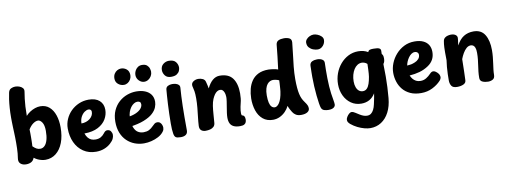

<svg xmlns="http://www.w3.org/2000/svg" viewBox="-79 -1303 5443 2055"><g transform="rotate(-10 2642.5 -275.0)"><path d="M64.6 -766.8Q71.4 -797.6 93.9 -808.3Q116.4 -819 139 -819Q160.4 -819 182.8 -811.6Q205.2 -804.2 219.4 -788.4Q233.6 -772.7 228.8 -746.6Q222.6 -710.9 218 -672.6Q213.4 -634.3 210.7 -589.8Q208 -545.3 208 -488.7Q228.1 -511.1 254.3 -528.2Q280.6 -545.3 309.7 -555.2Q338.8 -565 366.7 -565Q425.3 -565 464.6 -530.5Q503.8 -496 523.4 -437.5Q543.1 -379 543.1 -306Q543.1 -210 515.9 -139.5Q488.7 -69 439.3 -30Q389.9 9 324.9 9Q308.4 9 287.2 4.7Q265.9 0.4 243.4 -9.6Q221 -19.7 202 -35Q191.8 -5.3 168.6 7.8Q145.3 21 112 21Q74.3 21 51.6 0.9Q28.8 -19.2 35.1 -58.3Q39.6 -84.7 41.7 -110.6Q43.8 -136.6 44.8 -164.8Q45.8 -193 45.8 -225Q45.8 -250.1 45.3 -279.3Q44.8 -308.4 43.4 -339.1Q42 -369.8 41 -399.4Q40 -429.1 39.5 -454.6Q39 -480 39 -498Q39 -555 42.6 -605.2Q46.2 -655.4 52.1 -696.7Q57.9 -737.9 64.6 -766.8ZM210 -158Q230 -138 248.7 -127.5Q267.3 -117 289.7 -117Q317.7 -117 338.4 -138Q359.1 -159 370.1 -198.9Q381.1 -238.8 381.1 -296Q381.1 -358.1 360.6 -388.4Q340 -418.7 316 -418.7Q303.1 -418.7 289.3 -413.2Q275.6 -407.7 261.9 -397.8Q248.3 -387.9 235.8 -373.6Q223.3 -359.3 212 -340.8Q213 -319.1 213 -297.7Q213 -276.2 213 -255.9Q213 -235.6 212.5 -217.4Q212 -199.2 211.5 -184.1Q211 -169 210 -158Z M616 -279Q616 -332 636.9 -380Q657.8 -428 694.9 -465Q732.1 -502 781.7 -523.5Q831.3 -545 888 -545Q964.6 -545 1005.8 -507.9Q1047 -470.9 1047 -407.9Q1047 -354.6 1018.7 -306.4Q990.4 -258.3 932.2 -227.7Q874 -197 783 -196Q793.3 -166.2 808.7 -147.5Q824 -128.8 844.3 -120.4Q864.7 -112 889.8 -112Q923.7 -112 947.1 -125.3Q970.6 -138.7 987.3 -160.9Q998.3 -175.9 1007.8 -181.9Q1017.3 -187.9 1027.3 -187.9Q1054.7 -187.9 1067.3 -168.9Q1080 -149.9 1080 -129Q1080 -109 1069.9 -87.2Q1059.8 -65.4 1032 -40Q1002.6 -13.1 962.1 2.5Q921.6 18.1 873.8 18.1Q794.1 18.1 735.9 -21.2Q677.8 -60.4 646.9 -127.7Q616 -195 616 -279ZM770 -307.1Q796.1 -307.1 819.9 -314.9Q843.8 -322.7 862 -337Q880.2 -351.3 890.6 -370.1Q901 -388.9 901 -411.4Q901 -426.6 891.7 -434Q882.3 -441.4 869.1 -441.4Q849.7 -441.4 826.9 -425.9Q804.2 -410.3 787.7 -380.6Q771.2 -350.9 770 -307.1Z M1268.7 -181 1263.7 -287.8Q1321.9 -295 1360.1 -312.2Q1398.2 -329.4 1417.1 -352.1Q1436 -374.8 1436 -398.2Q1436 -417.7 1425.3 -425.2Q1414.6 -432.7 1398.2 -432.7Q1380.2 -432.7 1361.1 -420.9Q1341.9 -409.2 1326.3 -388.1Q1310.8 -367 1301.1 -338.6Q1291.4 -310.1 1291.4 -275.7Q1291.4 -209.4 1306.7 -170.8Q1321.9 -132.1 1348.7 -115.6Q1375.4 -99 1410 -99Q1444.3 -99 1468.7 -111Q1493 -123 1517 -148Q1528 -160 1540.4 -169.5Q1552.8 -179 1569.1 -179Q1588.9 -179 1601.3 -167.8Q1613.7 -156.6 1619.3 -140.7Q1625 -124.8 1625 -111.4Q1625 -101.4 1621.7 -90.3Q1618.4 -79.2 1608.3 -66.6Q1586.7 -38.9 1550.9 -19.9Q1515.1 -1 1474.4 9Q1433.7 19 1394 19Q1341.3 19 1293.7 1Q1246.1 -17 1209.1 -52.5Q1172 -88 1151 -140.5Q1130 -193 1130 -261Q1130 -332 1154 -384.5Q1178 -437 1218.1 -472.5Q1258.1 -508 1307.2 -525.5Q1356.3 -543 1406 -543Q1458.9 -543 1499.7 -526.8Q1540.6 -510.7 1563.8 -479.1Q1587 -447.6 1587 -400.2Q1587 -372.3 1574.2 -339.6Q1561.3 -306.9 1527.4 -275.6Q1493.6 -244.3 1430.7 -219.2Q1367.9 -194 1268.7 -181Z M1290.8 -634.9Q1255.4 -634.9 1228.1 -657.7Q1200.7 -680.4 1200.7 -718.9Q1200.7 -748.8 1213.7 -769.8Q1226.7 -790.9 1246.8 -801.9Q1267 -813 1287.7 -813Q1321.7 -813 1348.5 -791.2Q1375.3 -769.4 1375.3 -726.6Q1375.3 -702.3 1363.7 -681.1Q1352.1 -659.9 1332.7 -647.4Q1313.2 -634.9 1290.8 -634.9ZM1511.2 -629.9Q1479.4 -629.9 1453.9 -655.4Q1428.4 -680.9 1428.4 -717.6Q1428.4 -739 1438.6 -760.7Q1448.7 -782.3 1468.4 -796.9Q1488.1 -811.6 1515.2 -811.6Q1551.4 -811.6 1569.8 -795.2Q1588.2 -778.8 1594.3 -758.3Q1600.3 -737.9 1600.3 -723.4Q1600.3 -698.7 1587.8 -677.1Q1575.3 -655.6 1554.9 -642.7Q1534.4 -629.9 1511.2 -629.9Z M1728.4 -507Q1730.8 -532.4 1751.8 -543.2Q1772.8 -554 1797.3 -554Q1817.9 -554 1836.9 -549.1Q1856 -544.2 1868.4 -532.1Q1880.9 -520 1879.1 -499Q1875.9 -455.7 1873.3 -408Q1870.7 -360.3 1869.6 -304.8Q1868.4 -249.2 1867.9 -183.3Q1867.4 -117.4 1868.2 -37.7Q1868.2 -7.7 1848.4 7.2Q1828.6 22 1793.1 22Q1752 22 1737.6 11.2Q1723.2 0.4 1718.4 -29Q1714.4 -50 1712.9 -77Q1711.4 -104 1711.4 -139Q1711.4 -192.8 1713.2 -246.4Q1714.9 -300 1717.5 -349.4Q1720.1 -398.8 1723 -439.4Q1725.9 -480.1 1728.4 -507ZM1716.6 -719.4Q1716.6 -760.8 1744.4 -783.1Q1772.3 -805.4 1805.6 -805.4Q1858.7 -805.4 1880.8 -777.8Q1902.9 -750.2 1902.9 -716.4Q1902.9 -699.6 1894.4 -679.9Q1885.9 -660.2 1864.6 -646.1Q1843.2 -632 1803.6 -632Q1759.2 -632 1737.9 -659.3Q1716.6 -686.7 1716.6 -719.4Z M2007.9 -505Q2007.9 -530.2 2031.4 -545.1Q2055 -560 2082.9 -560Q2108.6 -560 2131.1 -549.5Q2153.6 -539 2159.9 -515Q2164.9 -495.3 2169.9 -475.1Q2174.9 -454.9 2176.9 -440Q2203.4 -495.9 2237.9 -524.9Q2272.4 -554 2314.9 -554Q2410.9 -554 2454.6 -494.9Q2498.2 -435.9 2498.2 -330Q2498.2 -270.6 2486.9 -228.3Q2475.7 -186 2471.6 -148Q2470 -132 2470.4 -117.7Q2470.9 -103.4 2474.9 -95.4Q2494.1 -90.8 2501.3 -79.1Q2508.6 -67.4 2508.6 -44.3Q2508.6 -30.2 2503.7 -16.3Q2498.9 -2.4 2484 6.8Q2469.1 16 2438.3 16Q2396.2 16 2369.6 3.4Q2342.9 -9.2 2330.7 -34.2Q2318.6 -59.1 2318.6 -97.1Q2318.6 -118.7 2322.6 -148.4Q2326.7 -178.1 2332.2 -209.8Q2337.8 -241.6 2341.8 -269.8Q2345.9 -298 2345.9 -317.1Q2345.9 -328.2 2343.4 -342.9Q2341 -357.7 2335.1 -371.6Q2329.2 -385.4 2319 -394.7Q2308.8 -404 2292.4 -404Q2276 -404 2260.6 -394.3Q2245.2 -384.7 2231.9 -366.1Q2218.7 -347.4 2206.9 -320Q2193.9 -289 2187.8 -247.3Q2181.8 -205.6 2178.7 -159.3Q2175.7 -113 2171.7 -67Q2169.9 -41 2154.3 -25.9Q2138.8 -10.8 2115.8 -5Q2092.9 0.8 2066.7 1Q2037.8 1.2 2019.2 -14.1Q2000.7 -29.4 2001.7 -63Q2003.9 -106.9 2009.9 -156.2Q2015.9 -205.4 2020.9 -257.2Q2025.9 -309 2025.9 -359Q2025.9 -408 2021.4 -435.5Q2016.9 -463 2012.4 -478Q2007.9 -493 2007.9 -505Z M2973.9 -774.8Q2977.7 -805.9 3001.3 -817.4Q3024.9 -829 3061.3 -829Q3095.4 -829 3120.2 -816.7Q3144.9 -804.3 3142.1 -769.1Q3137.9 -717.7 3128.8 -650.1Q3119.7 -582.4 3112.7 -511.2Q3105.7 -440 3105.7 -378Q3105.9 -322 3109.4 -282.4Q3112.9 -242.9 3119.4 -213.9Q3125.9 -184.9 3136.3 -162.4Q3146.7 -140 3161.7 -120Q3181.7 -93 3188.2 -77.2Q3194.7 -61.4 3194.7 -44.4Q3194.7 -18.6 3169.8 -3.6Q3145 11.3 3103.6 11.3Q3068.9 11.3 3046.9 -1.8Q3025 -14.9 3011.7 -36.4Q3002 -52 2992.8 -68.7Q2983.6 -85.4 2974.9 -109.4Q2959.4 -76.8 2932.4 -49.4Q2905.4 -22.1 2871.1 -5.9Q2836.7 10.3 2797.7 10.3Q2731.9 10.3 2688.4 -26.1Q2644.9 -62.4 2624.6 -123.2Q2604.3 -184 2605.3 -255Q2606.3 -309 2618.7 -357.8Q2631.1 -406.6 2658 -445.1Q2684.9 -483.7 2729.3 -505.8Q2773.8 -528 2839.9 -528Q2852.8 -528 2873.2 -525.6Q2893.6 -523.2 2913.2 -519.2Q2932.8 -515.2 2943.7 -510Q2953.7 -587 2960.7 -648.9Q2967.7 -710.9 2973.9 -774.8ZM2775.3 -258Q2775.3 -211.7 2782.3 -180.4Q2789.3 -149.1 2804 -133.6Q2818.7 -118 2840.2 -118Q2850.9 -118 2863.7 -126.7Q2876.4 -135.3 2888.7 -153.9Q2900.9 -172.4 2910.8 -202.5Q2920.8 -232.6 2926.6 -274.6Q2927.6 -281.9 2928.8 -295.9Q2930 -309.9 2931.1 -326.9Q2932.2 -344 2933.3 -361.7Q2934.4 -379.3 2934.7 -394.8Q2927.8 -398.4 2915.8 -402Q2903.8 -405.6 2891.7 -407.8Q2879.6 -410 2870.2 -410Q2854.1 -410 2837.7 -403Q2821.3 -396 2807.2 -378.9Q2793 -361.9 2784.3 -332.2Q2775.6 -302.6 2775.3 -258Z M3291.3 -490.2Q3293.1 -522.1 3317.6 -533.7Q3342.1 -545.2 3373.3 -545.2Q3391.3 -545.2 3408.8 -540.3Q3426.3 -535.4 3437.5 -523.3Q3448.7 -511.2 3447.7 -490.2Q3446.4 -456.9 3445.9 -414.6Q3445.4 -372.3 3446.1 -326.9Q3446.7 -281.4 3449.7 -238.8Q3452.7 -196.1 3457.1 -162Q3464.4 -112.6 3469.7 -83.6Q3475 -54.7 3475 -37.7Q3475 -17.7 3456.5 -4.2Q3438 9.3 3398.9 9.3Q3376.8 9.3 3354.2 2.6Q3331.7 -4.1 3322.9 -26.3Q3317 -40.4 3311.2 -77Q3305.3 -113.6 3300.2 -163.3Q3295.1 -213 3292.2 -266.5Q3289.3 -320 3289.3 -368Q3289.3 -399.6 3289.8 -421.7Q3290.3 -443.9 3290.8 -460.2Q3291.3 -476.4 3291.3 -490.2ZM3288.4 -740Q3288.4 -759.9 3302.2 -776.4Q3316 -792.9 3337.4 -802.9Q3358.9 -813 3381.3 -813Q3399.2 -813 3422.4 -803.9Q3445.7 -794.9 3463.6 -777.7Q3481.6 -760.4 3481.6 -737.1Q3481.6 -715.1 3470.7 -694.6Q3459.8 -674.1 3441.1 -661.1Q3422.3 -648 3398.3 -648Q3375.7 -648 3350.2 -657.6Q3324.8 -667.1 3306.6 -687.4Q3288.4 -707.8 3288.4 -740Z M3547 -242Q3547 -304 3567.4 -359.9Q3587.9 -415.8 3625.1 -459.4Q3662.3 -503.1 3711.8 -528.4Q3761.3 -553.7 3819.2 -553.7Q3848.9 -553.7 3876 -547Q3903.1 -540.3 3925.3 -526.6Q3931.1 -542.9 3944.8 -547.8Q3958.6 -552.7 3984.1 -552.7Q4030.6 -552.7 4048.1 -544.2Q4065.7 -535.7 4064.9 -515.7L4064.1 -482Q4072.2 -473.4 4076.2 -462.7Q4080.1 -451.9 4080.1 -430.7Q4080.1 -392.9 4063.1 -373.1V-352.3Q4063.1 -328.3 4064 -302.7Q4064.9 -277 4064.9 -236Q4064.9 -182 4061.9 -120Q4058.9 -58 4053.9 -4Q4045.9 84 4012.9 147.5Q3979.9 211 3927.3 245Q3874.8 279 3808.1 279Q3779.6 279 3743.9 269.7Q3708.2 260.4 3671.1 242.2Q3634 223.9 3601.1 196.9Q3587.4 184.4 3580.8 173.9Q3574.1 163.3 3574.1 149.4Q3574.1 134.8 3584.6 117.4Q3595 100 3609.4 87.1Q3623.9 74.1 3636.9 74.1Q3646.9 74.1 3658.4 79Q3669.9 83.9 3679.9 91.1Q3698.9 103.3 3718.1 115.3Q3737.2 127.2 3757 134.6Q3776.8 141.9 3796.4 141.9Q3821.9 141.9 3839.2 128.8Q3856.6 115.7 3868.9 91.3Q3881.2 67 3888 34.9Q3894.6 4.9 3898.3 -13.8Q3902.1 -32.6 3904.9 -47.5Q3907.7 -62.4 3910.4 -81.1Q3884.4 -38 3846.2 -17Q3807.9 4 3759.2 4Q3695.7 4 3647.7 -29.5Q3599.7 -63 3573.3 -119Q3547 -175 3547 -242ZM3797.4 -124.3Q3823.6 -124.3 3841.1 -142.1Q3858.6 -159.8 3869.4 -191.6Q3880.2 -223.3 3887.1 -265.6Q3889.1 -278.2 3890.7 -298.8Q3892.3 -319.3 3893.1 -341.9Q3893.8 -364.4 3894.4 -381.7Q3895 -398.9 3895 -403.3Q3882.2 -416 3865.8 -421.4Q3849.4 -426.9 3837.1 -426.9Q3811 -426.9 3789 -412.8Q3767 -398.7 3750.9 -373.3Q3734.9 -347.9 3725.9 -314.7Q3717 -281.4 3717 -243.4Q3717 -206.2 3727.4 -179.2Q3737.8 -152.1 3755.8 -138.2Q3773.8 -124.3 3797.4 -124.3Z M4409.2 3.9Q4340.2 3.9 4291 -18.9Q4241.8 -41.7 4210.6 -79.6Q4179.4 -117.4 4164.7 -164.7Q4150 -212 4150 -260Q4150 -312.6 4170.5 -364.1Q4191 -415.7 4228.7 -458.4Q4266.3 -501.2 4317.8 -527Q4369.3 -552.8 4432.1 -552.8Q4487.6 -552.8 4525.5 -535.3Q4563.4 -517.8 4582.7 -485.8Q4602 -453.9 4602 -410Q4602 -362.6 4582.2 -326.6Q4562.3 -290.7 4525.1 -266.1Q4480.3 -235.8 4429.2 -221.5Q4378 -207.2 4318.3 -202.9Q4327.1 -182.4 4340.8 -164.9Q4354.6 -147.4 4375.3 -136.3Q4396 -125.2 4424.1 -125.2Q4458.8 -125.2 4486.7 -142.4Q4514.6 -159.7 4536.4 -183Q4547.9 -195.7 4556.9 -199.4Q4566 -203.2 4573 -203.2Q4586.6 -203.2 4600.8 -193.3Q4615.1 -183.4 4626.6 -169.2Q4638 -154.9 4640.3 -139.8Q4643.7 -125.6 4637.2 -111.8Q4630.7 -98.1 4623.7 -91.1Q4586.7 -51.1 4531.3 -23.6Q4476 3.9 4409.2 3.9ZM4311.2 -312.1Q4338 -314.1 4355.3 -317.4Q4372.6 -320.8 4397.1 -331.1Q4420.8 -340.2 4438 -359.3Q4455.2 -378.3 4455.2 -404Q4455.2 -414.1 4450.7 -422.1Q4446.1 -430.1 4437.1 -435.3Q4428.1 -440.4 4414.3 -440.4Q4394.8 -440.4 4377.1 -427.6Q4359.3 -414.7 4345.7 -395Q4332 -375.3 4322.9 -353.3Q4313.9 -331.2 4311.2 -312.1Z M4743.4 -503Q4748 -525.3 4762.8 -537Q4777.6 -548.7 4796.4 -552.8Q4815.2 -557 4828.7 -557Q4859.1 -557 4877.7 -544.3Q4896.2 -531.7 4896.2 -510Q4896.2 -501.1 4894.2 -487.9Q4892.2 -474.8 4890.2 -459.9Q4888.2 -445 4887.2 -429Q4919.4 -491.4 4965.1 -520.2Q5010.8 -549 5072.2 -549Q5155.9 -549 5194.6 -485.5Q5233.3 -422 5233.3 -318Q5233.3 -280 5229.7 -243.9Q5226.1 -207.8 5221.3 -174.2Q5216.4 -140.7 5212.8 -110.4Q5209.2 -80.2 5209.2 -55Q5209.2 -17.4 5186.3 -4.7Q5163.3 8 5136.2 8Q5101.9 8 5074.6 -3.9Q5047.2 -15.9 5047.2 -47Q5047.2 -84 5050.8 -116.6Q5054.4 -149.1 5059.3 -180.9Q5064.1 -212.7 5067.7 -245.8Q5071.3 -279 5071.3 -316Q5071.3 -352.4 5063.8 -372Q5056.2 -391.6 5044.2 -399.3Q5032.1 -407 5017.8 -407Q4992 -407 4970.4 -387.8Q4948.8 -368.7 4931.7 -339.2Q4914.7 -309.8 4902.8 -278Q4902.8 -203 4900 -143.4Q4897.2 -83.9 4896.8 -50Q4896.6 -20.9 4867.8 -7.4Q4839 6 4798.8 6Q4752.7 6 4737.2 -19Q4721.8 -44 4721.8 -77Q4721.8 -107.4 4722.8 -145.8Q4723.8 -184.1 4727.3 -223.8Q4730.8 -263.6 4735.8 -295Q4734.8 -345 4734.8 -377.7Q4734.8 -410.3 4735.8 -431.9Q4736.8 -453.6 4738.5 -469.7Q4740.2 -485.8 4743.4 -503Z"/></g></svg>

Font: Playpen Sans Hebrew
Style: Regular
Weight: 400
Designer: Tom Grace, Laura Meseguer, Veronika Burian, José Scaglione
Foundry: TypeTogether
Version: Version 2.000